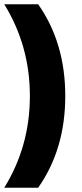

<svg xmlns="http://www.w3.org/2000/svg" viewBox="-20 -762 385 906"><path d="M0 -742H160Q288 -560 288 -309Q288 -58 160 124H0Q121 -72 121 -309Q121 -546 0 -742Z"/></svg>

Font: Montserrat arm
Style: Bold
Weight: 700
Designer: Julieta Ulanovsky
Foundry: Julieta Ulanovsky
Version: Version 6.000;PS 006.000;hotconv 1.0.88;makeotf.lib2.5.64775